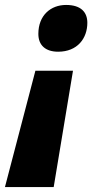

<svg xmlns="http://www.w3.org/2000/svg" viewBox="-76 -584 378 776"><path d="M159 -375C237 -375 277 -429 277 -492C277 -534 252 -564 191 -564C129 -564 79 -522 79 -447C79 -401 108 -375 159 -375ZM-56 172H141L219 -298H67Z"/></svg>

Font: Noto Sans UI SemiCondensed Black
Style: Italic
Weight: 900
Width: 4
Italic angle: -372°
Designer: Monotype Design Team
Foundry: Monotype Imaging Inc.
Version: Version 1.901